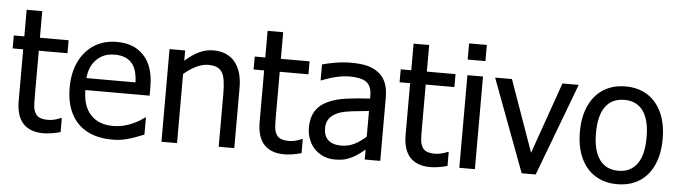

<svg xmlns="http://www.w3.org/2000/svg" viewBox="-47 -921 3976 1126"><g transform="rotate(5 1941.0 -358.5)"><path d="M72.3 -167V-469.2H10.3V-545.4H72.3V-702.1H164.1V-545.4H333V-469.2H164.1V-210Q164.1 -161.1 166 -141.4Q168 -121.6 176.8 -104Q185.1 -86.4 203.6 -78.1Q222.2 -69.8 253.9 -69.8Q273.4 -69.8 294.2 -75.4Q314.9 -81.1 327.6 -87.4H333V-4.9Q277.3 10.7 231.4 10.7Q154.3 10.7 113.3 -33Q72.3 -76.7 72.3 -167Z M363.3 -269.5Q363.3 -357.4 395 -423.3Q426.8 -489.3 483.9 -524.9Q541 -560.5 615.7 -560.5Q667 -560.5 705.8 -545.7Q744.6 -530.8 773.9 -500Q804.2 -468.3 819.3 -422.6Q834.5 -377 834.5 -313V-263.2H456.5Q456.5 -168.9 503.9 -118.2Q551.3 -67.4 636.7 -67.4Q666 -67.4 694.8 -74Q723.6 -80.6 748.5 -91.8Q792 -111.3 818.8 -133.3H824.2V-33.2L784.2 -17.6Q740.2 0 692.9 8.8Q669.4 12.7 637.7 12.7Q551.3 12.7 489.5 -20.3Q427.7 -53.2 395.5 -116.7Q363.3 -180.2 363.3 -269.5ZM745.1 -333.5Q743.2 -405.8 713.9 -442.9Q680.7 -484.9 610.4 -484.9Q574.7 -484.9 548.8 -474.1Q522.9 -463.4 501.5 -441.9Q481 -420.4 470.2 -394.3Q459.5 -368.2 456.5 -333.5Z M1356 0H1264.2V-310.5Q1264.2 -399.4 1246.6 -432.6Q1234.9 -453.6 1214.8 -463.4Q1194.8 -473.1 1160.6 -473.1Q1127.9 -473.1 1091.8 -455.6Q1055.7 -438 1019 -407.2V0H927.2V-545.4H1019V-484.9Q1061.5 -522.9 1101.6 -541.7Q1141.6 -560.5 1184.6 -560.5Q1266.1 -560.5 1311 -507.1Q1356 -453.6 1356 -354Z M1490.7 -167V-469.2H1428.7V-545.4H1490.7V-702.1H1582.5V-545.4H1751.5V-469.2H1582.5V-210Q1582.5 -161.1 1584.5 -141.4Q1586.4 -121.6 1595.2 -104Q1603.5 -86.4 1622.1 -78.1Q1640.6 -69.8 1672.4 -69.8Q1691.9 -69.8 1712.6 -75.4Q1733.4 -81.1 1746.1 -87.4H1751.5V-4.9Q1695.8 10.7 1649.9 10.7Q1572.8 10.7 1531.7 -33Q1490.7 -76.7 1490.7 -167Z M2124 -58.1Q2110.8 -48.3 2094.2 -35.2Q2057.1 -5.9 2010.7 8.3Q1987.3 15.1 1946.8 15.1Q1913.1 15.1 1883.1 2.7Q1853 -9.8 1829.6 -33.2Q1807.1 -55.7 1794.2 -88.9Q1781.2 -122.1 1781.2 -158.2Q1781.2 -215.8 1805.4 -255.4Q1829.6 -294.9 1880.9 -317.9Q1922.9 -336.9 1980.7 -345.5Q2038.6 -354 2124 -358.9V-376.5Q2124 -436.5 2086.9 -459Q2058.1 -477.5 1991.7 -477.5Q1959 -477.5 1916 -467.8Q1873 -458 1831.1 -440.4H1825.7V-533.7Q1857.4 -543 1903.8 -550.8Q1950.2 -558.6 1992.2 -558.6Q2049.8 -558.6 2088.1 -549.6Q2126.5 -540.5 2156.2 -518.1Q2186 -495.6 2200.7 -460Q2215.3 -424.3 2215.3 -373V0H2124ZM2124 -285.6 2114.3 -284.7Q2064 -280.3 2024.7 -275.4Q1985.4 -270.5 1960.4 -263.2Q1876 -236.8 1876 -164.1Q1876 -117.2 1902.3 -93.3Q1928.7 -69.3 1979.5 -69.3Q2020 -69.3 2054.7 -86.4Q2089.4 -103.5 2124 -134.3Z M2350.1 -167V-469.2H2288.1V-545.4H2350.1V-702.1H2441.9V-545.4H2610.8V-469.2H2441.9V-210Q2441.9 -161.1 2443.8 -141.4Q2445.8 -121.6 2454.6 -104Q2462.9 -86.4 2481.4 -78.1Q2500 -69.8 2531.7 -69.8Q2551.3 -69.8 2572 -75.4Q2592.8 -81.1 2605.5 -87.4H2610.8V-4.9Q2555.2 10.7 2509.3 10.7Q2432.1 10.7 2391.1 -33Q2350.1 -76.7 2350.1 -167Z M2778.8 -636.7H2674.3V-731.9H2778.8ZM2772.5 0H2680.7V-545.4H2772.5Z M3335.9 -545.4 3130.4 0H3047.9L2843.8 -545.4H2942.9L3092.3 -124.5L3240.2 -545.4Z M3610.8 15.1Q3535.6 15.1 3480.5 -19.8Q3425.3 -54.7 3396 -119.6Q3366.7 -184.6 3366.7 -272.5Q3366.7 -362.3 3397 -427.2Q3427.2 -492.2 3482.4 -526.4Q3537.6 -560.5 3610.8 -560.5Q3684.6 -560.5 3739.3 -526.6Q3793.9 -492.7 3824 -427.7Q3854 -362.8 3854 -272.5Q3854 -182.1 3824 -117.2Q3793.9 -52.2 3739.3 -18.6Q3684.6 15.1 3610.8 15.1ZM3610.8 -481.4Q3538.1 -481.4 3499.8 -429.2Q3461.4 -377 3461.4 -272.5Q3461.4 -170.4 3500 -117.2Q3538.6 -64 3610.8 -64Q3682.6 -64 3720.9 -116.7Q3759.3 -169.4 3759.3 -272.5Q3759.3 -377 3721.2 -429.2Q3683.1 -481.4 3610.8 -481.4Z"/></g></svg>

Font: SG Kara Bold
Style: Regular
Weight: 400
Designer: Damoon Khanjanzadeh
Version: Version 1.000